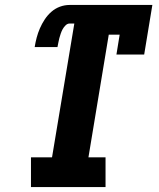

<svg xmlns="http://www.w3.org/2000/svg" viewBox="-20 -755 640 775"><path d="M105 0V-120H190L280 -660H261Q252 -660 244.5 -652.5Q237 -645 232.5 -636.5Q228 -628 225 -619Q222 -610 219.5 -601Q217 -592 215.5 -583Q214 -574 212 -565H120Q123 -584 128 -603Q133 -622 141 -640.5Q149 -659 160.5 -676.5Q172 -694 187.5 -707.5Q203 -721 222 -728Q241 -735 261 -735H595L562 -535H450L463 -615H419L337 -120H406V0Z"/></svg>

Font: Iosevka Curly Slab HvEx
Style: Italic
Weight: 900
Width: 7
Italic angle: -9°
Monospace: yes
Designer: Belleve Invis
Foundry: Belleve Invis
Version: Version 11.1.0; ttfautohint (v1.8.3)